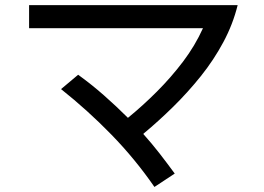

<svg xmlns="http://www.w3.org/2000/svg" viewBox="-20 -740 1040 757"><path d="M588.9 -2.9Q512.7 -113.3 418.9 -209.5Q325.2 -305.7 220.7 -388.7L288.1 -445.3Q340.8 -407.2 389.6 -364.3Q438.5 -321.3 484.4 -275.4Q543 -323.2 598.6 -378.9Q654.3 -434.6 701.7 -497.1Q749 -559.6 780.3 -628.9H94.7V-719.7H917Q898.4 -644.5 860.8 -574.2Q823.2 -503.9 772 -439.9Q720.7 -376 663.1 -319.3Q605.5 -262.7 547.9 -214.8L544.9 -211.9Q578.1 -174.8 608.9 -135.3Q639.6 -95.7 668.9 -55.7Z"/></svg>

Font: Kosugi
Style: Regular
Weight: 400
Version: Version 4.002